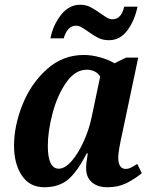

<svg xmlns="http://www.w3.org/2000/svg" viewBox="-20 -777 649 807"><path d="M39 -165Q39 -248 74.5 -337Q110 -426 177 -486Q244 -546 332 -546Q366 -546 402.5 -535.5Q439 -525 461 -511L510 -535H561L495 -222Q477 -143 477 -114Q477 -91 485 -79Q493 -67 508 -67Q519 -67 528.5 -71.5Q538 -76 557 -88L576 -49Q544 -23 510 -6.5Q476 10 431 10Q390 10 366 -11Q342 -32 342 -70Q342 -92 349 -132H344Q307 -58 268 -24Q229 10 166 10Q105 10 72 -39Q39 -88 39 -165ZM366 -288 401 -455Q393 -469 378 -476.5Q363 -484 345 -484Q296 -484 258.5 -430.5Q221 -377 201 -301Q181 -225 181 -164Q181 -68 227 -68Q253 -68 281 -100Q309 -132 332 -183Q355 -234 366 -288ZM351 -644Q331 -658 320.5 -663.5Q310 -669 299 -669Q280 -669 267 -654Q254 -639 248 -616H192Q203 -672 236.5 -714.5Q270 -757 317 -757Q341 -757 359.5 -747.5Q378 -738 402 -721Q420 -708 431 -702Q442 -696 453 -696Q490 -696 502 -749H558Q546 -691 515.5 -649.5Q485 -608 438 -608Q413 -608 393.5 -617.5Q374 -627 351 -644Z"/></svg>

Font: Noto Serif Narrow
Style: Bold Italic
Weight: 700
Width: 4
Italic angle: -12°
Designer: Monotype Design Team
Foundry: Monotype Imaging Inc.
Version: Version 1.001